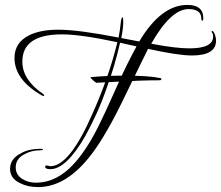

<svg xmlns="http://www.w3.org/2000/svg" viewBox="-20 -659 900 782"><path d="M135 103Q93 103 62 87Q21 68 21 29Q21 -13 66 -35Q83 -45 103.5 -49Q124 -53 146 -53Q155 -53 155 -50Q155 -47 146 -47Q108 -47 80 -31Q44 -13 44 23Q44 53 71 70Q95 85 126 85Q212 85 282 7Q306 -19 331 -57Q356 -95 381 -145Q392 -167 411 -207.5Q430 -248 457 -309Q480 -361 500 -401Q520 -441 536 -470L469 -485Q459 -441 445.5 -394.5Q432 -348 414 -299Q395 -244 373 -196Q351 -148 328 -106Q250 30 185 30Q164 30 164 20Q164 15 169 15Q171 15 173 15.5Q175 16 177 16Q181 18 185 18Q264 18 358 -199Q391 -273 416 -345Q441 -417 458 -487Q309 -519 232 -519Q71 -519 71 -408Q71 -334 156 -276Q160 -273 160 -271Q160 -268 156 -268Q155 -268 151 -270Q39 -334 39 -423Q39 -486 100 -516Q123 -527 152 -532.5Q181 -538 217 -538Q259 -538 320 -530Q381 -522 463 -506Q466 -521 468.5 -538.5Q471 -556 473 -576Q475 -586 479 -589Q482 -588 482 -569Q482 -557 480 -540.5Q478 -524 474 -504L547 -490Q636 -639 743 -639Q808 -639 808 -585Q808 -575 804 -575Q800 -575 800 -583Q800 -622 748 -622Q676 -622 596 -481Q648 -471 686.5 -466.5Q725 -462 751 -462Q848 -462 848 -510Q848 -517 846 -523Q842 -527 842 -530Q842 -533 844 -533Q850 -533 856 -516Q860 -504 860 -494Q860 -433 762 -433Q706 -433 583 -460Q576 -445 553 -399Q530 -353 493 -276Q453 -192 418.5 -132Q384 -72 356 -35Q253 103 135 103ZM374.4 -322Q374.4 -319 361.2 -330Q351 -339 348.1 -344L351 -345Q421.1 -351 485.4 -351Q536.6 -351 573.1 -348.5Q609.6 -346 633 -341Q637.4 -340 637.4 -337Q637.4 -332 628.6 -332Q554.1 -332 454.7 -326Q413.8 -324 394.1 -323Q374.4 -322 374.4 -322Z"/></svg>

Font: Ruthie
Style: Regular
Weight: 400
Designer: Robert E. Leuschke
Foundry: Robert E. Leuschke
Version: Version 1.012